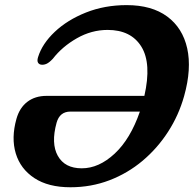

<svg xmlns="http://www.w3.org/2000/svg" viewBox="-20 -736 778 770"><path d="M46 -259.5Q58.5 -304 89.8 -327.8Q121 -351.5 166.5 -351.5H559Q588.5 -481.5 547 -548.8Q505.5 -616 411.5 -616Q347 -616 288.2 -582.5Q229.5 -549 192 -500.5Q177.5 -485 166.8 -480.2Q156 -475.5 147 -476.5Q137.5 -477 132.8 -484.2Q128 -491.5 132.5 -506.5Q149 -560.5 199.5 -608.2Q250 -656 324.8 -685.8Q399.5 -715.5 488 -715.5Q588.5 -715.5 650.5 -669.8Q712.5 -624 730.8 -542Q749 -460 718.5 -351Q697 -274 654.2 -207.8Q611.5 -141.5 551.8 -91.2Q492 -41 418.8 -13Q345.5 15 262.5 15Q173.5 15 117.8 -21.8Q62 -58.5 43.2 -120.8Q24.5 -183 46 -259.5ZM308 -61Q376.5 -61 439.8 -119.8Q503 -178.5 541 -288.5H262.5Q219.5 -288.5 207 -244Q184 -160.5 212 -110.8Q240 -61 308 -61Z"/></svg>

Font: Fraunces 9pt S100 SemiBold
Style: Italic
Weight: 600
Italic angle: -16°
Version: Version 1.000; ttfautohint (v1.8.3)